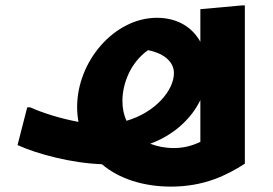

<svg xmlns="http://www.w3.org/2000/svg" viewBox="-20 -612 1013 712"><path d="M878 -592 723 -578V-457C693 -511 638 -546 562 -546C404 -546 266 -385 266 -215C266 -196 268 -177 271 -160C205 -172 136 -194 92 -214H81L45 -74C120 -40 246 -7 358 -3C421 51 512 80 614 80C737 80 821 38 888 -5V-592ZM529 -426C597 -412 625 -377 625 -341C625 -277 556 -195 449 -164C439 -186 434 -211 434 -238C434 -299 462 -379 529 -426ZM537 -79C622 -110 689 -170 723 -241V-86C694 -72 662 -63 625 -63C592 -63 563 -69 537 -79Z"/></svg>

Font: Kufam Arabic Latin Roman Bold
Style: Regular
Weight: 700
Designer: Wael Morcos & Artur Schmal
Version: Version 1.200;PS 001.200;hotconv 1.0.88;makeotf.lib2.5.64775